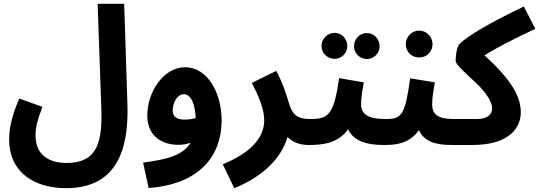

<svg xmlns="http://www.w3.org/2000/svg" viewBox="-20 -754 2822 1005"><path d="M28 -24C28 154 167 231 325 231C598 231 654 19 647 -207L630 -734H491L510 -199C517 -19 496 99 328 99C231 99 166 52 166 -44C166 -90 177 -128 202 -195L81 -238C36 -136 28 -71 28 -24Z M758 230C990 214 1140 92 1140 -126C1140 -262 1070 -402 948 -402C838 -402 751 -275 751 -150C751 -46 822 4 914 4C938 4 959 0 978 -7C937 60 852 81 729 97ZM884 -176C884 -218 909 -261 942 -261C982 -261 1002 -204 1004 -136C985 -130 964 -128 945 -128C907 -128 884 -142 884 -176Z M1206 231C1347 175 1452 79 1485 -37C1510 -11 1548 5 1595 5C1645 5 1673 -24 1673 -65C1673 -102 1652 -131 1605 -131C1541 -131 1511 -149 1492 -215C1484 -244 1460 -321 1426 -383L1298 -320C1335 -249 1363 -182 1363 -125C1363 -24 1279 51 1146 106Z M1732 -446C1768 -446 1798 -476 1798 -513C1798 -551 1768 -582 1732 -582C1693 -582 1663 -551 1663 -513C1663 -476 1693 -446 1732 -446ZM1901 -445C1937 -445 1967 -475 1967 -512C1967 -550 1937 -581 1901 -581C1863 -581 1833 -550 1833 -512C1833 -475 1863 -445 1901 -445ZM1596 5C1669 5 1750 -4 1802 -77C1830 -18 1894 5 1991 5C2041 5 2068 -24 2068 -65C2068 -102 2048 -131 2001 -131C1902 -131 1870 -158 1870 -209C1870 -245 1879 -292 1884 -323L1755 -345C1728 -155 1700 -131 1606 -131Z M2174 -453C2213 -453 2244 -483 2244 -522C2244 -561 2213 -594 2174 -594C2135 -594 2104 -561 2104 -522C2104 -483 2135 -453 2174 -453ZM1991 5C2054 5 2124 -3 2173 -73C2198 -17 2251 5 2345 5C2394 5 2421 -24 2421 -65C2421 -102 2401 -131 2354 -131C2267 -131 2242 -159 2242 -209C2242 -245 2251 -291 2256 -323L2127 -344C2100 -155 2085 -131 2001 -131Z M2344 5H2452C2657 5 2706 -95 2706 -165C2706 -238 2671 -324 2516 -464C2580 -505 2669 -550 2782 -603L2722 -720C2548 -637 2429 -567 2386 -525C2371 -510 2365 -463 2365 -434C2365 -414 2437 -354 2488 -304C2535 -255 2556 -214 2556 -187C2556 -155 2533 -131 2474 -131H2354Z"/></svg>

Font: Noto Sans Arabic UI SmCn
Style: Bold
Weight: 700
Width: 4
Designer: Monotype Design Team, Nadine Chahine and Nizar Qandah
Foundry: Monotype Imaging Inc.
Version: Version 2.010